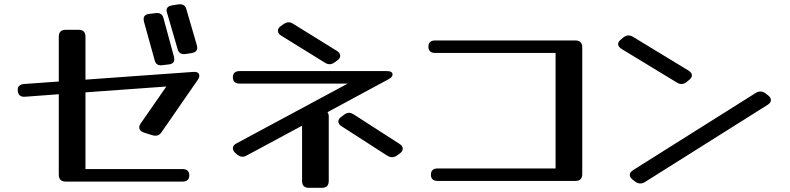

<svg xmlns="http://www.w3.org/2000/svg" viewBox="-20 -868 3791 921"><path d="M925 -648.4Q926 -644.8 926 -638.5Q926 -618 900 -613.5L871 -609Q839 -604.6 832 -632.3L781 -807.6Q780 -810.3 779.5 -812.9Q779 -815.6 779 -818.3Q779 -838 806 -842.5L835 -846.9Q867 -851.4 874 -823.7ZM815 -593.8Q816 -590.3 816 -584Q816 -561.6 789 -558.9L760 -555.4Q729 -550.9 722 -578.6L670 -766.4Q669 -770 669 -776.3Q669 -798.6 696 -801.3L725 -804.9Q757 -809.4 764 -781.6ZM755 -234Q744 -217 726 -217Q723 -217 719.5 -217.5Q716 -218 712 -219L670 -232Q648 -240 648 -257Q648 -266 655 -276L778 -453L390 -425V-57H855Q888 -57 888 -27Q888 3 855 3H295Q262 3 262 -30V-416L101 -404Q65 -401 65 -438Q65 -462 95 -465L262 -477V-692Q262 -725 295 -725H357Q390 -725 390 -692V-486L906 -523Q936 -525 936 -504Q936 -495 928 -484Z M1596 -624Q1612 -614 1612 -600Q1612 -588 1598 -578L1585 -569Q1573 -560 1561 -560Q1550 -560 1539 -567L1329 -697Q1313 -707 1313 -721Q1313 -733 1327 -743L1340 -752Q1352 -761 1364 -761Q1375 -761 1386 -754ZM1163 -122Q1153 -116 1143 -116Q1131 -116 1117 -127L1109 -134Q1097 -145 1097 -157Q1097 -171 1114 -180L1648 -467H1130Q1097 -467 1097 -497Q1097 -527 1130 -527H1835Q1863 -527 1863 -511Q1863 -498 1844 -488L1551 -330Q1557 -322 1557 -309V0Q1557 33 1524 33H1462Q1429 33 1429 0V-265ZM1896 -178Q1912 -168 1912 -155Q1912 -142 1898 -132L1884 -122Q1873 -114 1861 -114Q1849 -114 1838 -121L1619 -262Q1603 -272 1603 -285Q1603 -298 1618 -308L1631 -318Q1643 -327 1655 -327Q1664 -327 1677 -319Z M2773 -33Q2773 0 2740 0H2678H2677H2676H2080Q2047 0 2047 -30Q2047 -60 2080 -60H2645V-614H2068Q2035 -614 2035 -644Q2035 -674 2068 -674H2740Q2773 -674 2773 -641Z M3282 -530Q3299 -519 3299 -507Q3299 -495 3285 -484L3273 -474Q3261 -465 3249 -465Q3238 -465 3227 -472L2962 -633Q2945 -644 2945 -656Q2945 -668 2959 -679L2971 -689Q2983 -698 2995 -698Q3006 -698 3017 -691ZM3605 -422Q3616 -429 3628 -429Q3640 -429 3651 -421L3664 -411Q3678 -400 3678 -388Q3678 -375 3662 -365L3074 5Q3063 12 3051 12Q3039 12 3028 4L3015 -6Q3001 -17 3001 -29Q3001 -42 3017 -52Z"/></svg>

Font: Yusei Magic
Style: Regular
Weight: 400
Designer: Tanukizamurai
Foundry: Yusei Magic Project
Version: Version 1.200